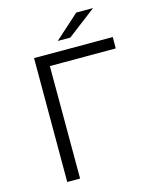

<svg xmlns="http://www.w3.org/2000/svg" viewBox="-129 -965 830 1048"><g transform="rotate(-15 286.0 -440.5)"><path d="M118.3 0V-700H563.2L562.6 -635.7H171.2L190.4 -655.4L191 0ZM267.5 -757 405.2 -880.6H500.2L338.3 -757Z"/></g></svg>

Font: Montserrat Alternates Thin
Style: Regular
Weight: 100
Designer: Julieta Ulanovsky
Foundry: Julieta Ulanovsky
Version: Version 9.000